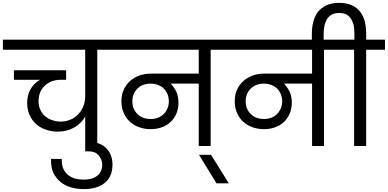

<svg xmlns="http://www.w3.org/2000/svg" viewBox="-47 -1016 2699 1336"><path d="M761.2 -669.9H629.9V0H545.9V-204.1Q518.1 -156.7 467.8 -127.9Q419.4 -100.1 354 -100.1Q310.5 -100.1 272 -113.8Q232.9 -127 204.1 -152.8Q175.8 -178.2 159.2 -214.8Q142.1 -252.9 142.1 -299.8Q142.1 -354.5 166 -396Q189 -437 231.9 -460.9H49.8V-526.9H413.1V-460.9H377.9Q342.8 -460.9 313 -450.2Q283.2 -438 264.2 -418.9Q241.7 -397.9 231.9 -372.1Q221.2 -342.3 221.2 -313Q221.2 -276.9 233.9 -252Q245.1 -226.1 267.1 -207Q288.6 -188.5 315.9 -180.2Q344.7 -169.9 376 -169.9Q411.1 -169.9 444.8 -184.1Q476.1 -197.3 499 -223.1Q521 -246.1 534.2 -279.8Q545.9 -311 545.9 -350.1V-669.9H-26.9V-740.2H761.2Z M538.1 299.8Q491.7 299.8 448.7 288.1Q405.8 275.9 375 251Q343.8 225.6 323.7 186Q306.6 148.4 308.1 89.8H382.8Q381.3 126.5 392.1 154.8Q403.8 182.1 424.8 200.2Q447.3 217.8 473.6 226.1Q503.9 233.9 535.6 233.9Q595.7 233.9 629.9 207Q664.1 180.2 664.1 128.9Q664.1 93.8 639.6 64.9Q616.2 37.1 569.8 37.1H545.9V-28.8H569.8Q610.8 -28.8 642.1 -17.1Q672.4 -5.9 693.8 17.1Q714.8 38.1 725.1 66.9Q735.8 96.7 735.8 129.9Q735.8 210.9 683.1 255.9Q629.4 299.8 538.1 299.8Z M1002 -188Q1028.8 -188 1052.7 -196.8Q1075.2 -205.6 1092.8 -223.1Q1107.9 -238.3 1118.7 -262.2Q1127.9 -286.1 1127.9 -311Q1127.9 -336.9 1118.7 -360.8Q1107.9 -384.8 1092.8 -399.9Q1077.6 -415 1052.7 -424.8Q1027.3 -434.1 1002 -434.1Q943.8 -434.1 909.7 -399.9Q874 -365.7 874 -310.1Q874 -256.3 909.7 -222.2Q943.8 -188 1002 -188ZM708 -669.9V-740.2H1550.8V-669.9H1418.9V0H1335.9V-434.1H1140.6Q1161.1 -413.6 1179.7 -378.9Q1194.8 -344.7 1194.8 -300.8Q1194.8 -259.8 1179.7 -224.1Q1166 -191.9 1138.7 -166Q1113.3 -142.1 1077.6 -129.9Q1043 -117.2 1001 -117.2Q959.5 -117.2 920.9 -130.9Q883.3 -144 856.9 -168.9Q828.6 -194.3 814 -230Q797.9 -264.2 797.9 -310.1Q797.9 -357.9 814 -392.1Q830.6 -427.7 858.9 -453.1Q886.2 -477.5 924.8 -491.2Q960.9 -503.9 1007.8 -503.9H1335.9V-669.9Z M1545.4 259.8H1459.5L1337.4 61H1421.4Z M1790.5 -188Q1817.4 -188 1841.3 -196.8Q1863.8 -205.6 1881.3 -223.1Q1896.5 -238.3 1907.2 -262.2Q1916.5 -286.1 1916.5 -311Q1916.5 -336.9 1907.2 -360.8Q1896.5 -384.8 1881.3 -399.9Q1866.2 -415 1841.3 -424.8Q1815.9 -434.1 1790.5 -434.1Q1732.4 -434.1 1698.2 -399.9Q1662.6 -365.7 1662.6 -310.1Q1662.6 -256.3 1698.2 -222.2Q1732.4 -188 1790.5 -188ZM1496.6 -669.9V-740.2H2339.4V-669.9H2207.5V0H2124.5V-434.1H1929.2Q1949.7 -413.6 1968.3 -378.9Q1983.4 -344.7 1983.4 -300.8Q1983.4 -259.8 1968.3 -224.1Q1954.6 -191.9 1927.2 -166Q1901.9 -142.1 1866.2 -129.9Q1831.5 -117.2 1789.6 -117.2Q1748 -117.2 1709.5 -130.9Q1671.9 -144 1645.5 -168.9Q1617.2 -194.3 1602.5 -230Q1586.4 -264.2 1586.4 -310.1Q1586.4 -357.9 1602.5 -392.1Q1619.1 -427.7 1647.5 -453.1Q1674.8 -477.5 1713.4 -491.2Q1749.5 -503.9 1796.4 -503.9H2124.5V-669.9Z M2123 -777.8Q2123 -825.2 2132.8 -863.8Q2143.6 -904.8 2165 -933.1Q2188 -961.9 2224.1 -979Q2260.7 -996.1 2313 -996.1Q2365.2 -996.1 2401.9 -979Q2436.5 -962.9 2460 -933.1Q2481.4 -904.8 2492.2 -863.8Q2501 -823.7 2501 -777.8V-740.2H2631.8V-669.9H2501V0H2417V-669.9H2285.2V-740.2H2418.9V-782.2Q2418.9 -811 2415 -834Q2411.1 -856.9 2397.9 -880.9Q2386.2 -900.9 2366.2 -914.1Q2345.2 -925.8 2313 -925.8Q2281.7 -925.8 2260.3 -914.1Q2238.8 -900.9 2227.1 -880.9Q2213.9 -856.9 2210 -834Q2205.1 -805.7 2205.1 -782.2V-720.2H2123Z"/></svg>

Font: PoppinsZ
Style: Regular
Weight: 400
Designer: Ninad Kale (Devanagari), Jonny Pinhorn (Latin)
Foundry: Indian Type Foundry
Version: Version 3.002;FEAKit 1.0